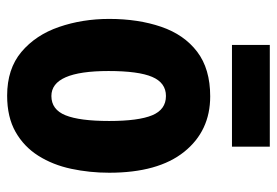

<svg xmlns="http://www.w3.org/2000/svg" viewBox="-139 -627 776 538"><g transform="rotate(90 249.0 -358.0)"><path d="M464 -276Q464 -221 453 -169.5Q442 -118 416.5 -77.5Q391 -37 349.5 -13.5Q308 10 248 10Q173 10 125.5 -30Q78 -70 55.5 -135.5Q33 -201 33 -276Q33 -357 55 -421.5Q77 -486 125 -522.5Q173 -559 250 -559Q347 -559 405.5 -486Q464 -413 464 -276ZM179 -274Q179 -114 249 -114Q287 -114 303 -153.5Q319 -193 319 -276Q319 -358 303 -396.5Q287 -435 249 -435Q212 -435 195.5 -396.5Q179 -358 179 -274ZM391 -726V-620H106V-726Z"/></g></svg>

Font: Noto Sans Gurmukhi ExtraCondensed ExtraBold
Style: Regular
Weight: 800
Width: 2
Designer: Jelle Bosma - Monotype Design Team
Foundry: Monotype Imaging Inc.
Version: Version 2.004; ttfautohint (v1.8.4.7-5d5b)